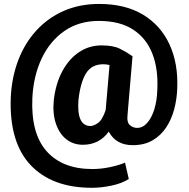

<svg xmlns="http://www.w3.org/2000/svg" viewBox="-20 -708 936 950"><path d="M856.9 -268.6Q855 -216.8 841.8 -167Q828.6 -117.2 802 -77.1Q775.4 -37.1 734.6 -13.4Q693.8 10.3 636.7 10.3Q554.2 10.3 518.1 -56.6Q470.7 8.3 390.1 8.3Q342.8 8.3 308.1 -19Q273.4 -46.4 256.6 -96.2Q239.7 -146 246.1 -212.9Q255.9 -295.4 288.6 -356Q321.3 -416.5 371.1 -450Q420.9 -483.4 481.9 -483.4Q540 -483.4 573 -467Q606 -450.7 635.7 -429.7L611.3 -143.1Q606.4 -102.5 622.6 -88.9Q638.7 -75.2 658.2 -75.2Q686.5 -75.2 708.5 -100.1Q730.5 -125 743.7 -167.7Q756.8 -210.4 758.3 -263.7Q763.7 -365.7 733.9 -442.4Q704.1 -519 638.4 -561.8Q572.8 -604.5 468.8 -604.5Q370.1 -604.5 298.3 -554.4Q226.6 -504.4 186 -418.2Q145.5 -332 140.1 -223.6Q132.3 -47.9 210.7 40.3Q289.1 128.4 437 128.4Q479.5 128.4 523.7 119.1Q567.9 109.9 598.6 96.7L617.2 177.7Q583 199.7 531.7 210.4Q480.5 221.2 435.1 221.2Q237.3 221.2 131.3 108.6Q25.4 -3.9 33.2 -223.6Q37.6 -323.7 69.8 -408.7Q102.1 -493.7 159.2 -556.4Q216.3 -619.1 294.9 -653.8Q373.5 -688.5 470.7 -688.5Q599.6 -688.5 687.5 -635.5Q775.4 -582.5 818.8 -488Q862.3 -393.6 856.9 -268.6ZM368.2 -212.9Q358.4 -84.5 428.2 -84.5Q443.4 -84.5 464.8 -99.4Q486.3 -114.3 502.9 -163.6L522 -386.2Q506.8 -390.1 491.2 -390.1Q433.1 -390.1 405.3 -344.5Q377.4 -298.8 368.2 -212.9Z"/></svg>

Font: Vazirmatn RD UI FD Black
Style: Regular
Weight: 900
Designer: Saber Rastikerdar
Foundry: Saber Rastikerdar
Version: Version 33.003